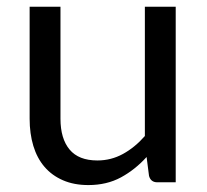

<svg xmlns="http://www.w3.org/2000/svg" viewBox="-20 -526 598 554"><path d="M487 -506.5V0H434Q415 0 410 -18.5L403 -73Q370 -36.5 329 -14.2Q288 8 235 8Q193.5 8 161.8 -5.8Q130 -19.5 108.5 -44.5Q87 -69.5 76.2 -105Q65.5 -140.5 65.5 -183.5V-506.5H154.5V-183.5Q154.5 -126 180.8 -94.5Q207 -63 261 -63Q300.5 -63 334.8 -81.8Q369 -100.5 398 -133.5V-506.5Z"/></svg>

Font: TypoPRO Lato
Style: Regular
Weight: 400
Designer: Lukasz Dziedzic with Adam Twardoch and Botio Nikoltchev
Foundry: tyPoland Lukasz Dziedzic
Version: Version 2.010; 2014-09-01; http://www.latofonts.com/